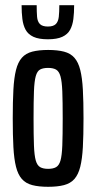

<svg xmlns="http://www.w3.org/2000/svg" viewBox="-20 -710 370 738"><path d="M165 8Q129 8 104 1.5Q79 -5 64 -22Q49 -39 41.5 -69Q34 -99 31.5 -144.5Q29 -190 29 -255Q29 -320 31.5 -365.5Q34 -411 41.5 -441Q49 -471 64 -488Q79 -505 104 -511.5Q129 -518 165 -518Q201 -518 226 -511.5Q251 -505 266 -488Q281 -471 288.5 -441Q296 -411 298.5 -365.5Q301 -320 301 -255Q301 -190 298.5 -144.5Q296 -99 288.5 -69Q281 -39 266 -22Q251 -5 226 1.5Q201 8 165 8ZM165 -61Q184 -61 195.5 -67.5Q207 -74 212.5 -93Q218 -112 219.5 -151Q221 -190 221 -255Q221 -320 219.5 -358.5Q218 -397 212.5 -416.5Q207 -436 195.5 -442.5Q184 -449 165 -449Q146 -449 134.5 -443Q123 -437 117.5 -417.5Q112 -398 110.5 -359Q109 -320 109 -255Q109 -190 110.5 -151Q112 -112 117.5 -93Q123 -74 134.5 -67.5Q146 -61 165 -61ZM164 -559Q129 -559 108.5 -568.5Q88 -578 78.5 -595.5Q69 -613 66 -637Q63 -661 63 -690H121Q121 -664 122.5 -645.5Q124 -627 133.5 -617.5Q143 -608 164 -608Q185 -608 194.5 -617.5Q204 -627 206 -645.5Q208 -664 208 -690H265Q265 -661 262 -637Q259 -613 249.5 -595.5Q240 -578 219.5 -568.5Q199 -559 164 -559Z"/></svg>

Font: Saira UltraCondensed SemiBold
Style: Regular
Weight: 600
Width: 1
Designer: Hector Gatti with collaboration of the Omnibus-Type team
Foundry: Omnibus-Type
Version: Version 1.101